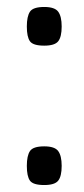

<svg xmlns="http://www.w3.org/2000/svg" viewBox="-20 -525 241 551"><path d="M57 -49Q57 -78 66 -91.5Q75 -105 107 -105Q137 -105 147 -91.5Q157 -78 157 -49Q157 -19 147 -6.5Q137 6 107 6Q75 6 66 -6.5Q57 -19 57 -49ZM57 -449Q57 -478 66 -491.5Q75 -505 107 -505Q137 -505 147 -491.5Q157 -478 157 -449Q157 -419 147 -406.5Q137 -394 107 -394Q75 -394 66 -406.5Q57 -419 57 -449Z"/></svg>

Font: Changa ExtraLight ExtraLight
Style: Regular
Weight: 250
Version: Version 3.002; ttfautohint (v1.8.2)